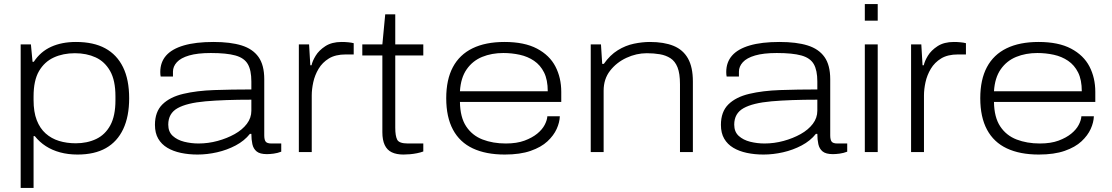

<svg xmlns="http://www.w3.org/2000/svg" viewBox="-20 -743 5434 938"><path d="M81 175V-526H131L139 -441H145Q178 -491 230 -514.5Q282 -538 351 -538Q437 -538 494 -507Q551 -476 581 -415Q611 -354 611 -263Q611 -174 582 -112.5Q553 -51 497.5 -19.5Q442 12 359 12Q313 12 274 1.5Q235 -9 204 -29Q173 -49 150 -78H144V175ZM350 -43Q406 -43 450 -64Q494 -85 519 -131Q544 -177 544 -253V-273Q544 -350 518 -396Q492 -442 447.5 -462.5Q403 -483 346 -483Q288 -483 242.5 -462Q197 -441 170.5 -395.5Q144 -350 144 -272V-254Q144 -196 159.5 -156Q175 -116 203 -91Q231 -66 268.5 -54.5Q306 -43 350 -43Z M945 12Q902 12 864 4Q826 -4 797.5 -21Q769 -38 753 -65.5Q737 -93 737 -133Q737 -197 773.5 -233Q810 -269 875.5 -284.5Q941 -300 1026.5 -303Q1112 -306 1208 -306V-345Q1208 -400 1190.5 -430Q1173 -460 1130 -472Q1087 -484 1010 -484Q945 -484 904 -472Q863 -460 844 -439Q825 -418 825 -393V-369H765Q764 -374 763.5 -379Q763 -384 763 -391Q763 -439 791.5 -471.5Q820 -504 878 -521Q936 -538 1023 -538Q1106 -538 1160.5 -521Q1215 -504 1243 -464.5Q1271 -425 1271 -356V-82Q1271 -60 1278 -51Q1285 -42 1306 -42H1354V-2Q1336 5 1317 7.5Q1298 10 1284 10Q1250 10 1234 -3Q1218 -16 1213 -38.5Q1208 -61 1208 -89H1201Q1174 -55 1131.5 -32.5Q1089 -10 1040.5 1Q992 12 945 12ZM950 -42Q997 -42 1043 -54.5Q1089 -67 1126.5 -88Q1164 -109 1186 -138Q1208 -167 1208 -202V-256Q1075 -256 984 -248Q893 -240 847.5 -214.5Q802 -189 802 -134Q802 -99 824 -79Q846 -59 880 -50.5Q914 -42 950 -42Z M1440 0V-526H1490L1496 -424H1502Q1506 -444 1522 -470.5Q1538 -497 1569.5 -517.5Q1601 -538 1649 -538Q1665 -538 1681 -536.5Q1697 -535 1708 -532V-477H1669Q1619 -477 1587 -457.5Q1555 -438 1536.5 -407Q1518 -376 1510.5 -341.5Q1503 -307 1503 -277V0Z M1951 12Q1917 12 1894 1Q1871 -10 1859.5 -34.5Q1848 -59 1848 -97V-472H1750V-526H1848L1862 -673H1911V-526H2048V-472H1911V-119Q1911 -79 1920.5 -60.5Q1930 -42 1973 -42H2048V-3Q2035 2 2017.5 5.5Q2000 9 1983 10.5Q1966 12 1951 12Z M2446 12Q2354 12 2290 -18Q2226 -48 2193 -109.5Q2160 -171 2160 -263Q2160 -354 2192.5 -415Q2225 -476 2288.5 -507Q2352 -538 2445 -538Q2542 -538 2603.5 -505.5Q2665 -473 2693.5 -418Q2722 -363 2722 -294V-245H2227Q2228 -170 2257.5 -125.5Q2287 -81 2337.5 -61.5Q2388 -42 2451 -42Q2505 -42 2542.5 -56Q2580 -70 2604.5 -90Q2629 -110 2641 -133Q2653 -156 2654 -175H2715Q2714 -145 2699.5 -113Q2685 -81 2654.5 -52.5Q2624 -24 2572.5 -6Q2521 12 2446 12ZM2227 -297H2656Q2656 -353 2638 -389Q2620 -425 2589 -446Q2558 -467 2519 -475.5Q2480 -484 2439 -484Q2382 -484 2335.5 -465Q2289 -446 2260 -404.5Q2231 -363 2227 -297Z M2866 0V-526H2916L2922 -431H2930Q2960 -474 2998 -497.5Q3036 -521 3077 -529.5Q3118 -538 3155 -538Q3224 -538 3270.5 -519Q3317 -500 3341 -457.5Q3365 -415 3365 -345V0H3302V-332Q3302 -384 3290 -414Q3278 -444 3255.5 -458.5Q3233 -473 3203.5 -478Q3174 -483 3140 -483Q3089 -483 3040.5 -460.5Q2992 -438 2960.5 -397.5Q2929 -357 2929 -300V0Z M3710 12Q3667 12 3629 4Q3591 -4 3562.5 -21Q3534 -38 3518 -65.5Q3502 -93 3502 -133Q3502 -197 3538.5 -233Q3575 -269 3640.5 -284.5Q3706 -300 3791.5 -303Q3877 -306 3973 -306V-345Q3973 -400 3955.5 -430Q3938 -460 3895 -472Q3852 -484 3775 -484Q3710 -484 3669 -472Q3628 -460 3609 -439Q3590 -418 3590 -393V-369H3530Q3529 -374 3528.5 -379Q3528 -384 3528 -391Q3528 -439 3556.5 -471.5Q3585 -504 3643 -521Q3701 -538 3788 -538Q3871 -538 3925.5 -521Q3980 -504 4008 -464.5Q4036 -425 4036 -356V-82Q4036 -60 4043 -51Q4050 -42 4071 -42H4119V-2Q4101 5 4082 7.5Q4063 10 4049 10Q4015 10 3999 -3Q3983 -16 3978 -38.5Q3973 -61 3973 -89H3966Q3939 -55 3896.5 -32.5Q3854 -10 3805.5 1Q3757 12 3710 12ZM3715 -42Q3762 -42 3808 -54.5Q3854 -67 3891.5 -88Q3929 -109 3951 -138Q3973 -167 3973 -202V-256Q3840 -256 3749 -248Q3658 -240 3612.5 -214.5Q3567 -189 3567 -134Q3567 -99 3589 -79Q3611 -59 3645 -50.5Q3679 -42 3715 -42Z M4205 -642V-723H4268V-642ZM4205 0V-526H4268V0Z M4431 0V-526H4481L4487 -424H4493Q4497 -444 4513 -470.5Q4529 -497 4560.5 -517.5Q4592 -538 4640 -538Q4656 -538 4672 -536.5Q4688 -535 4699 -532V-477H4660Q4610 -477 4578 -457.5Q4546 -438 4527.5 -407Q4509 -376 4501.5 -341.5Q4494 -307 4494 -277V0Z M5055 12Q4963 12 4899 -18Q4835 -48 4802 -109.5Q4769 -171 4769 -263Q4769 -354 4801.5 -415Q4834 -476 4897.5 -507Q4961 -538 5054 -538Q5151 -538 5212.5 -505.5Q5274 -473 5302.5 -418Q5331 -363 5331 -294V-245H4836Q4837 -170 4866.5 -125.5Q4896 -81 4946.5 -61.5Q4997 -42 5060 -42Q5114 -42 5151.5 -56Q5189 -70 5213.5 -90Q5238 -110 5250 -133Q5262 -156 5263 -175H5324Q5323 -145 5308.5 -113Q5294 -81 5263.5 -52.5Q5233 -24 5181.5 -6Q5130 12 5055 12ZM4836 -297H5265Q5265 -353 5247 -389Q5229 -425 5198 -446Q5167 -467 5128 -475.5Q5089 -484 5048 -484Q4991 -484 4944.5 -465Q4898 -446 4869 -404.5Q4840 -363 4836 -297Z"/></svg>

Font: Archivo Expanded ExtraLight
Style: Regular
Weight: 250
Width: 7
Designer: Hector Gatti
Foundry: Omnibus-Type
Version: Version 2.001